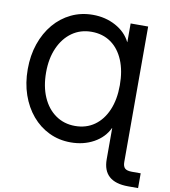

<svg xmlns="http://www.w3.org/2000/svg" viewBox="-99 -824 987 1112"><g transform="rotate(10 394.5 -267.5)"><path d="M683.6 -727.5V69.3Q683.6 94.7 695.6 106Q707.5 117.2 736.8 117.2H788.6V204.1H730Q580.6 204.1 580.6 71.3V-112.3H579.6Q552.2 -54.7 492.7 -21.7Q433.1 11.2 357.4 11.2Q288.6 11.2 230.5 -16.6Q172.4 -44.4 129.6 -95Q86.9 -145.5 63.2 -213.9Q39.6 -282.2 39.6 -363.8Q39.6 -444.8 63.2 -513.4Q86.9 -582 129.6 -632.6Q172.4 -683.1 230.5 -710.9Q288.6 -738.8 357.4 -738.8Q431.6 -738.8 491.9 -706.1Q552.2 -673.3 579.6 -617.7H580.6V-727.5ZM365.7 -86.9Q431.2 -86.9 479.5 -121.1Q527.8 -155.3 554.4 -217.5Q581.1 -279.8 581.1 -363.8Q581.1 -448.7 554.9 -511Q528.8 -573.2 480.7 -606.9Q432.6 -640.6 366.7 -640.6Q301.8 -640.6 252.4 -605.7Q203.1 -570.8 175.3 -508.3Q147.5 -445.8 147.5 -363.8Q147.5 -280.8 174.8 -218.5Q202.1 -156.2 251.5 -121.6Q300.8 -86.9 365.7 -86.9Z"/></g></svg>

Font: Inter Display Medium
Style: Regular
Weight: 500
Designer: Rasmus Andersson
Foundry: rsms
Version: Version 4.001;git-9221beed3